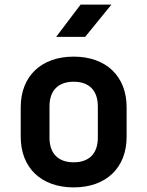

<svg xmlns="http://www.w3.org/2000/svg" viewBox="-20 -805 640 834"><path d="M224 -645H350L464 -785H330ZM300 9C441 9 530 -76 530 -211V-339C530 -474 441 -559 300 -559C159 -559 70 -474 70 -339V-211C70 -76 159 9 300 9ZM300 -100C234 -100 195 -137 195 -207V-343C195 -413 234 -450 300 -450C366 -450 405 -413 405 -343V-207C405 -137 366 -100 300 -100Z"/></svg>

Font: JetBrains Mono
Style: Bold
Weight: 558
Monospace: yes
Designer: Philipp Nurullin, Konstantin Bulenkov
Foundry: JetBrains
Version: Version 2.305